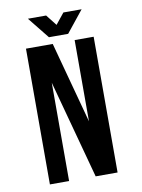

<svg xmlns="http://www.w3.org/2000/svg" viewBox="-93 -911 721 975"><g transform="rotate(-10 268.0 -424.0)"><path d="M183 -507V0H84V-700H222L335 -281V-700H433V0H320ZM214 -848 258 -792 303 -848H397L308 -737H209L120 -848Z"/></g></svg>

Font: Bebas Neue Bold
Style: Regular
Weight: 700
Designer: Ryoichi Tsunekawa & LGV (GE)
Foundry: Free Software Foundation, Inc.
Version: Version 1.003 August 13, 2016